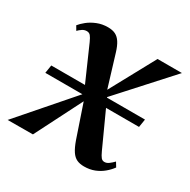

<svg xmlns="http://www.w3.org/2000/svg" viewBox="-152 -644 764 771"><g transform="rotate(30 230.0 -258.0)"><path d="M332 9Q312.5 9 298.5 2.5Q284.5 -4 273.5 -20.2Q262.5 -36.5 252 -66L190.5 -247L214 -243.5L90.5 0L-26.5 0.5L205 -265.5L194 -227L102.5 -435Q95 -452 88.5 -459.8Q82 -467.5 71 -467.5Q60 -467.5 50.5 -461.2Q41 -455 33.5 -447L22 -466.5Q31.5 -478.5 48 -491.8Q64.5 -505 87.2 -514.2Q110 -523.5 137 -523.5Q158 -523.5 172 -516.5Q186 -509.5 196.2 -493.8Q206.5 -478 214.5 -451.5L266 -282.5L245.5 -279L372.5 -512.5H485.5L252.5 -255.5L265.5 -296L364 -80Q372 -62.5 378.2 -55Q384.5 -47.5 394 -47.5Q404.5 -47.5 414.2 -54.8Q424 -62 434 -72.5L446.5 -52Q435 -36 418.2 -22Q401.5 -8 380 0.5Q358.5 9 332 9ZM10 -239 16 -276.5H450.5L444.5 -239Z"/></g></svg>

Font: Merriweather 120pt Medium
Style: Italic
Weight: 500
Italic angle: -7.8°
Version: Version 2.101